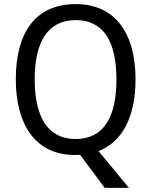

<svg xmlns="http://www.w3.org/2000/svg" viewBox="-20 -745 736 935"><path d="M640 -358C640 -587 538 -725 349 -725C153 -725 57 -587 57 -359C57 -146 146 10 347 10C354 10 363 9 370 9L490 170H608L460 -9C578 -55 640 -180 640 -358ZM149 -358C149 -542 213 -647 349 -647C484 -647 547 -543 547 -358C547 -173 484 -68 348 -68C214 -68 149 -174 149 -358Z"/></svg>

Font: Noto Sans Gurmukhi SemiCondensed
Style: Regular
Weight: 400
Width: 4
Designer: Jelle Bosma - Monotype Design Team
Foundry: Monotype Imaging Inc.
Version: Version 2.004